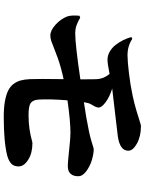

<svg xmlns="http://www.w3.org/2000/svg" viewBox="108 -880 783 1040"><g transform="rotate(90 500.0 -359.5)"><path d="M180.2 -679.2 189.9 -684.1Q228.5 -658.2 278.8 -658.2Q310.1 -658.2 374.3 -665.8Q438.5 -673.3 498 -686Q539.6 -694.8 578.1 -706.3Q616.7 -717.8 636.7 -724.4Q656.7 -731 662.1 -731Q717.3 -731 756.6 -709.5Q795.9 -688 795.9 -662.1Q795.9 -617.7 720.2 -606Q701.7 -603 602.5 -592Q503.4 -581.1 459 -575.2Q503.9 -561.5 533 -539.8Q562 -518.1 562 -502Q562 -489.7 551 -472.2Q540 -454.6 538.1 -445.8Q537.1 -441.9 535.6 -433.6Q534.2 -425.3 533.2 -421.9Q618.2 -434.1 694.8 -450.2Q717.8 -455.1 739.3 -461.4Q760.7 -467.8 772.2 -471.4Q783.7 -475.1 788.1 -475.1Q811 -475.1 844 -465.8Q877 -456.5 905.5 -436Q934.1 -415.5 934.1 -391.1Q934.1 -364.7 921.1 -350.3Q908.2 -335.9 884.8 -335Q862.8 -334 795.7 -341.6Q728.5 -349.1 700.2 -349.1Q634.8 -349.1 522.9 -333Q515.1 -235.8 519 -174.8Q521.5 -144.5 538.3 -133.3Q555.2 -122.1 602.1 -122.1Q645 -122.1 679 -127.4Q712.9 -132.8 731.2 -137.9Q749.5 -143.1 754.9 -143.1Q809.1 -143.1 845 -120.1Q880.9 -97.2 880.9 -68.8Q880.9 -42 865.7 -28.3Q850.6 -14.6 823.2 -6.8Q748.5 12.2 611.8 12.2Q563.5 12.2 528.3 5.9Q493.2 -0.5 470.7 -11.5Q448.2 -22.5 434.6 -40.5Q420.9 -58.6 415.3 -79.3Q409.7 -100.1 408.2 -128.9Q406.2 -173.8 408.2 -312Q346.2 -298.8 294.9 -280.8Q272 -272.9 244.1 -261.5Q216.3 -250 201.4 -245.1Q186.5 -240.2 171.9 -240.2Q144 -240.2 113 -268.6Q82 -296.9 68.8 -331.1Q60.5 -356 64.9 -397.9L75.2 -401.9Q99.6 -387.7 118.7 -381.3Q137.7 -375 161.1 -375Q220.2 -375 409.2 -402.8Q409.2 -477.1 408.2 -494.1Q405.8 -530.3 379.9 -561Q324.7 -549.8 303.2 -549.8Q280.3 -549.8 259 -562Q237.8 -574.2 222.7 -593.8Q207.5 -613.3 196.8 -635Q186 -656.7 180.2 -679.2Z"/></g></svg>

Font: Noto Serif JP Black
Style: Regular
Weight: 900
Designer: Ryoko NISHIZUKA  (kana & ideographs); Frank Grießhammer (Latin, Greek & Cyrillic); Wenlong ZHANG  (bopomofo); Sandoll Co
Foundry: Adobe Systems Incorporated
Version: Version 1.001;PS 1.001;hotconv 16.6.54;makeotf.lib2.5.65590